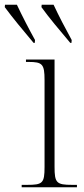

<svg xmlns="http://www.w3.org/2000/svg" viewBox="-68 -786 354 806"><path d="M73 -606H78L79 -618C53 -665 24 -721 3 -766H-47L-48 -756C-17 -714 29 -658 73 -606ZM227 -606H232L233 -618C207 -665 178 -721 157 -766H107L106 -756C136 -714 183 -658 227 -606ZM23 0H255V-10H235C169 -10 161 -18 161 -86V-536H41V-526H52C110 -526 119 -517 119 -450V-85C119 -17 111 -10 46 -10H23Z"/></svg>

Font: Noto Serif Display SemiCondensed ExtraLight
Style: Regular
Weight: 200
Width: 4
Designer: Monotype Design Team
Foundry: Monotype Imaging Inc.
Version: Version 2.009